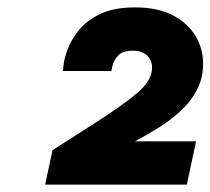

<svg xmlns="http://www.w3.org/2000/svg" viewBox="-20 -901 569 519"><path d="M102 -402 122 -495 239 -570Q314 -618 352.5 -651Q391 -684 391 -718Q391 -739 377 -751.5Q363 -764 339 -764Q311 -764 299 -750.5Q287 -737 284 -723Q281 -709 281 -709H150Q150 -709 152 -726.5Q154 -744 163.5 -769.5Q173 -795 194 -820.5Q215 -846 251.5 -863.5Q288 -881 345 -881Q406 -881 446.5 -860Q487 -839 508 -804.5Q529 -770 529 -729Q529 -689 511.5 -656.5Q494 -624 465.5 -598.5Q437 -573 405 -553.5Q373 -534 345 -519H510L485 -402Z"/></svg>

Font: Be Vietnam Pro Black
Style: Italic
Weight: 900
Italic angle: -12°
Designer: Lam Bao, Tony Le, Vietanh Nguyen
Foundry: Yellow Type Foundry
Version: Version 1.002; ttfautohint (v1.8.3)